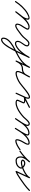

<svg xmlns="http://www.w3.org/2000/svg" viewBox="1573 -1902 619 3829"><g transform="rotate(90 1882.5 12.5)"><path d="M-6.6 22C-1.1 25.7 6.4 24.1 10 18.6C66.4 -67.1 152 -164.4 241.8 -214.5C271.7 -231.2 353.5 -280.1 333.4 -207.2C313.4 -134.3 240.9 -61.3 194.5 -0.3C190.4 5 191.5 12.5 196.7 16.5C202 20.6 209.5 19.5 213.5 14.3C262 -49.4 335.6 -124.2 356.6 -200.8C385.3 -305.4 278.9 -262.7 230.2 -235.5C136.9 -183.5 48.5 -83.6 -10 5.4C-13.7 10.9 -12.1 18.4 -6.6 22ZM213.6 14.2C213.6 14.2 213.6 14.2 213.6 14.2C262.9 -51.6 404.3 -244.7 500 -244.7C525.4 -244.7 546.2 -240.1 531.4 -211.5C531.4 -211.5 531.4 -211.6 531.4 -211.6C531.4 -211.6 531.4 -211.6 531.4 -211.6C511.3 -173.6 487.6 -138.4 464 -102.6C444.3 -72.7 413.2 14.8 475.2 19C526.1 22.4 592 -37.9 633.9 -67.2C639.3 -71 640.6 -78.5 636.8 -83.9C633 -89.3 625.5 -90.6 620.1 -86.8C583.8 -61.4 518.9 -2.1 476.8 -5C443.1 -7.2 475.7 -76.7 484 -89.4C508 -125.9 532.1 -161.7 552.6 -200.4C552.6 -200.4 552.6 -200.4 552.6 -200.4C552.6 -200.4 552.6 -200.5 552.6 -200.5C576.6 -246.5 543.3 -268.7 500 -268.7C386.6 -268.7 252.7 -78.1 194.4 -0.2C190.4 5.1 191.5 12.6 196.8 16.6C202.1 20.6 209.6 19.5 213.6 14.2Z M617.2 -70.1C620.9 -64.7 628.4 -63.4 633.9 -67.2C660.8 -86 686.1 -107.1 709.6 -130.1C734.8 -154.8 795.1 -242 832 -242C845.8 -242 870 -237 870 -219C870 -161.3 781.6 -103.3 781.6 -32C781.6 -2.7 797.6 24.2 829.7 24.2C945.7 24.2 1074.3 -157.2 1122.7 -251.5C1126.3 -258.5 1122.9 -264.8 1117.6 -267.6C1112.4 -270.4 1105.3 -269.7 1101.5 -262.8C1037 -146.3 873.5 277.6 759.8 277.6C746.4 277.6 741.6 268.9 741.6 256.3C741.6 108 1035.2 13.1 1149.9 -67.2C1155.3 -71 1156.6 -78.5 1152.8 -83.9C1149 -89.3 1141.5 -90.6 1136.1 -86.8C1011.7 0.3 717.6 88.9 717.6 256.3C717.6 282.2 733.1 301.6 759.8 301.6C894.7 301.6 1052.7 -125.1 1122.5 -251.2C1126.3 -258.1 1122.8 -264.4 1117.5 -267.2C1112.1 -270.1 1104.9 -269.5 1101.3 -262.5C1057.9 -177.7 934 0.2 829.7 0.2C811.5 0.2 805.6 -16.2 805.6 -32C805.6 -100.8 894 -151.7 894 -219C894 -251.9 860.2 -266 832 -266C782.2 -266 730.8 -185.5 698.7 -153.2C674.5 -128.8 648.3 -106.5 620.1 -86.8C614.7 -83.1 613.4 -75.6 617.2 -70.1Z M1149.9 -67.1C1149.9 -67.1 1149.9 -67.1 1149.9 -67.1C1227.3 -121 1277.3 -174.2 1320.7 -259C1324.3 -266 1320.5 -272.2 1315.1 -274.9C1309.6 -277.5 1302.5 -276.7 1299.1 -269.6C1257.9 -181.4 1216.6 -93.2 1175.3 -5.1C1172 2.1 1175.6 8.2 1181 10.8C1186.4 13.4 1193.4 12.4 1197 5.3C1227 -55.4 1262.6 -113 1339 -113C1441.4 -113 1468.3 -177.7 1511.6 -258.8C1515.2 -265.7 1511.5 -271.8 1506 -274.5C1500.5 -277.3 1493.3 -276.5 1490.1 -269.4C1464.6 -213.3 1306.3 12 1429 12C1493.7 12 1581.5 -29.9 1634 -67.2C1639.4 -71.1 1640.6 -78.6 1636.8 -84C1632.9 -89.4 1625.4 -90.6 1620 -86.8C1571.8 -52.4 1488.5 -12 1429 -12C1401.3 -12 1404.4 -33.8 1409.8 -54.7C1429.1 -128.7 1480.6 -190.5 1511.9 -259.5C1515.1 -266.6 1511.6 -272.6 1506.3 -275.2C1501 -277.8 1494.1 -277 1490.4 -270.1C1451.7 -197.6 1430.4 -137 1339 -137C1252.4 -137 1209.8 -74.8 1175.5 -5.3C1171.9 1.8 1175.7 8 1181.1 10.6C1186.6 13.2 1193.7 12.3 1197.1 5.1C1238.3 -83.1 1279.6 -171.2 1320.9 -259.4C1324.2 -266.5 1320.6 -272.6 1315.3 -275.3C1310 -277.9 1302.9 -276.9 1299.3 -269.9C1257.7 -188.6 1210.4 -138.5 1136.1 -86.9C1130.7 -83.1 1129.4 -75.6 1133.1 -70.1C1136.9 -64.7 1144.4 -63.4 1149.9 -67.1Z M1633.8 -67.1C1633.8 -67.1 1633.8 -67.1 1633.8 -67.1C1695.7 -109.9 1846 -253 1901 -253C1910.3 -253 1914.2 -250.4 1914.2 -241C1914.2 -206.5 1891.3 -168.2 1877.1 -137C1857.1 -93 1837.1 -49 1817.1 -5C1814.3 1.1 1817 8.2 1823 10.9C1829.1 13.7 1836.2 11 1838.9 5C1838.9 5 1838.9 5 1838.9 5C1858.9 -39 1878.9 -83 1898.9 -127C1914.7 -161.8 1938.2 -202.3 1938.2 -241C1938.2 -263.7 1923.4 -277 1901 -277C1833.9 -277 1688 -133.7 1620.2 -86.9C1614.7 -83.1 1613.4 -75.6 1617.1 -70.2C1620.9 -64.7 1628.4 -63.4 1633.8 -67.1ZM2117.7 -269.9C2114.7 -275.8 2107.5 -278.2 2101.6 -275.2C2033.3 -240.8 1964.9 -206.3 1896.6 -171.9C1890 -168.6 1888.8 -161.9 1890.9 -156.7C1893 -151.4 1898.6 -147.5 1905.6 -149.7C1926.7 -156.3 1947.4 -159.9 1969.5 -159C1969.5 -159 1969.7 -159 1969.9 -159C1970.1 -159 1970.3 -159 1970.3 -159C1975.8 -159.1 2011.4 -158.5 2005.1 -145.1C2005.1 -145.1 2005.1 -145 2005.1 -145C2005.1 -145 2005.1 -144.9 2005.1 -144.9C1990.6 -112.9 1976.1 -80.9 1961.6 -48.9C1961.6 -48.9 1961.7 -49 1961.7 -49C1961.7 -49 1961.7 -49.1 1961.7 -49.1C1939.3 -1 1980.7 12 2019 12C2090.5 12 2164 -27.1 2220.9 -67.2C2226.3 -71 2227.6 -78.5 2223.8 -83.9C2220 -89.3 2212.5 -90.6 2207.1 -86.8C2154.5 -49.8 2085.3 -12 2019 -12C1998.6 -12 1970.3 -10.8 1983.4 -38.9C1983.4 -38.9 1983.5 -39 1983.5 -39C1983.5 -39 1983.5 -39.1 1983.5 -39.1C1998 -71.1 2012.5 -103.1 2026.9 -135.1C2026.9 -135.1 2026.9 -135 2026.9 -135C2026.9 -135 2026.9 -134.9 2026.9 -134.9C2044.3 -172.2 1995.9 -183.7 1969.7 -183C1969.7 -183 1969.9 -183 1970.1 -183C1970.3 -183 1970.5 -183 1970.5 -183C1945.6 -183.9 1922.1 -180 1898.4 -172.6C1891.4 -170.4 1890.4 -163.2 1892.7 -157.4C1895.1 -151.6 1900.8 -147.1 1907.4 -150.4C1975.7 -184.9 2044.1 -219.3 2112.4 -253.8C2118.3 -256.7 2120.7 -264 2117.7 -269.9Z M2220.9 -67.2C2220.9 -67.2 2220.9 -67.2 2220.9 -67.2C2252.3 -89 2282.1 -113 2310.1 -139.1C2336.3 -163.7 2397.5 -248.6 2435.6 -248.6C2450.8 -248.6 2456.2 -238.1 2456.2 -224C2456.2 -176.3 2354.9 -37.6 2325.2 5.1C2321.4 10.6 2322.7 18.1 2328.1 21.8C2333.6 25.6 2341.1 24.3 2344.8 18.9C2344.8 18.9 2344.8 18.9 2344.8 18.9C2378.9 -29.9 2480.2 -167.5 2480.2 -224C2480.2 -251.3 2464.3 -272.6 2435.6 -272.6C2384.2 -272.6 2328.2 -189 2293.7 -156.7C2266.6 -131.3 2237.6 -108.1 2207.1 -86.8C2201.7 -83.1 2200.4 -75.6 2204.2 -70.1C2207.9 -64.7 2215.4 -63.4 2220.9 -67.2ZM2344.8 18.9C2344.8 18.9 2344.8 18.9 2344.8 18.9C2409.1 -73.3 2497 -242.6 2623.1 -242.6C2634.7 -242.6 2647.8 -238.9 2647.8 -225.1C2647.8 -187.1 2546.2 -32.9 2519.9 7.4C2516.3 13 2517.9 20.4 2523.4 24.1C2529 27.7 2536.4 26.1 2540.1 20.6C2570.3 -25.7 2671.8 -178 2671.8 -225.1C2671.8 -252.8 2648.4 -266.6 2623.1 -266.6C2485 -266.6 2395 -95 2325.2 5.1C2321.4 10.6 2322.7 18.1 2328.1 21.8C2333.6 25.6 2341.1 24.3 2344.8 18.9ZM2523.5 24.8C2529.2 28.2 2536.5 26.4 2539.9 20.7C2592.6 -67.6 2696.3 -241.7 2814.4 -245.9C2847.1 -247.1 2827 -209.2 2818.6 -193.7C2790.5 -141.2 2743.9 -76.2 2743.9 -16.1C2743.9 2 2753.3 17 2773 17C2839.2 17 2908.6 -31.2 2960.8 -67.1C2966.3 -70.9 2967.6 -78.3 2963.9 -83.8C2960.1 -89.3 2952.7 -90.6 2947.2 -86.9C2947.2 -86.9 2947.2 -86.9 2947.2 -86.9C2899.8 -54.3 2833.4 -7 2773 -7C2767.6 -7 2767.9 -11.5 2767.9 -16.1C2767.9 -70.9 2813.8 -133.9 2839.8 -182.3C2857.7 -215.8 2871.1 -271.9 2813.6 -269.9C2684.1 -265.3 2577.5 -89.1 2519.3 8.4C2515.9 14.1 2517.8 21.5 2523.5 24.8Z M2990.9 -67.2C2990.9 -67.2 2990.9 -67.2 2990.9 -67.2C3068.9 -121.5 3139.9 -185.4 3203 -256.5C3208.2 -262.4 3206.2 -269.4 3201.6 -273.3C3197 -277.3 3189.9 -278.2 3184.8 -272.2C3140.8 -219.8 3089.6 -167.2 3086.6 -94.5C3086.6 -94.5 3086.6 -94.5 3086.6 -94.5C3086.6 -94.5 3086.6 -94.5 3086.6 -94.5C3084.5 -40.7 3109.2 12 3170 12C3236.2 12 3290.1 -9.9 3323.3 -69.1C3355.6 -126.9 3277.3 -183.1 3226.4 -183C3226.4 -183 3226.4 -183 3226.4 -183C3226.4 -183 3226.5 -183 3226.5 -183C3196.9 -183.2 3167.5 -172.4 3154.3 -144.1C3137.2 -107.3 3187 -93.5 3213.4 -93.5C3296.5 -93.5 3484.6 -179.5 3521.9 -259.4C3525.3 -266.7 3521.5 -272.8 3516.1 -275.3C3510.6 -277.9 3503.5 -276.8 3500.1 -269.5C3459.2 -181.4 3418.2 -93.2 3377.3 -5.1C3375.1 -0.5 3376.6 4.5 3379.8 7.9C3383 11.2 3387.8 13 3392.5 11.2C3442.1 -8.3 3487.6 -36.5 3530.9 -67.2C3536.3 -71 3537.6 -78.5 3533.8 -83.9C3530 -89.3 3522.5 -90.6 3517.1 -86.8C3517.1 -86.8 3517.1 -86.8 3517.1 -86.8C3475.3 -57.2 3431.5 -30 3383.7 -11.2C3379.1 -9.3 3381.8 -3 3386.3 1.7C3390.7 6.5 3396.9 9.6 3399 5.1C3440 -83.1 3480.9 -171.3 3521.9 -259.4C3525.3 -266.7 3521.5 -272.8 3516.1 -275.4C3510.6 -277.9 3503.5 -276.8 3500.1 -269.6C3467.2 -198.9 3287.4 -117.5 3213.4 -117.5C3206.8 -117.5 3170.1 -121.1 3176.1 -133.9C3185.2 -153.4 3206.4 -159.1 3226.3 -159C3226.3 -159 3226.4 -159 3226.4 -159C3226.4 -159 3226.4 -159 3226.4 -159C3258.5 -159.1 3324.8 -121 3302.3 -80.9C3273.5 -29.3 3227.4 -12 3170 -12C3123.6 -12 3109 -53.7 3110.6 -93.5C3110.6 -93.5 3110.6 -93.5 3110.6 -93.5C3110.6 -93.5 3110.6 -93.5 3110.6 -93.5C3113.3 -159.7 3163.1 -209 3203.2 -256.8C3208.3 -262.8 3206.3 -269.7 3201.8 -273.6C3197.3 -277.4 3190.3 -278.3 3185 -272.4C3123.2 -202.7 3053.6 -140.1 2977.1 -86.8C2971.7 -83.1 2970.4 -75.6 2974.2 -70.1C2977.9 -64.7 2985.4 -63.4 2990.9 -67.2Z M3514.2 -68.7C3518.1 -63.3 3525.5 -62 3531 -65.9C3613.7 -124.7 3702.2 -183.1 3773.6 -255.6C3778.2 -260.3 3778.1 -267.9 3773.4 -272.6C3768.7 -277.2 3761.1 -277.1 3756.4 -272.4C3756.4 -272.4 3756.4 -272.4 3756.4 -272.4C3686.1 -200.9 3598.6 -143.4 3517 -85.4C3511.6 -81.6 3510.4 -74.1 3514.2 -68.7Z"/></g></svg>

Font: FRB American Cursive Guidelines Arrows Light
Style: Italic
Weight: 300
Italic angle: -25°
Version: Version 2.0;Modular Font Editor K font №1